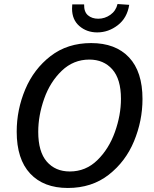

<svg xmlns="http://www.w3.org/2000/svg" viewBox="-20 -924 763 954"><path d="M63 -270Q63 -379 105.5 -480Q148 -581 231.5 -645.5Q315 -710 433 -710Q554 -710 621 -639Q688 -568 688 -432Q688 -324 646 -222.5Q604 -121 520 -55.5Q436 10 317 10Q197 10 130 -61.5Q63 -133 63 -270ZM581 -433Q581 -531 538 -579.5Q495 -628 424 -628Q345 -628 287 -572.5Q229 -517 199.5 -433.5Q170 -350 170 -269Q170 -170 212.5 -121Q255 -72 327 -72Q406 -72 463.5 -128Q521 -184 551 -268Q581 -352 581 -433ZM338 -881Q338 -895 339 -902H398Q397 -865 417 -848Q437 -831 468 -831Q501 -831 528.5 -850.5Q556 -870 564 -904L622 -900Q612 -835 565.5 -799Q519 -763 463 -763Q411 -763 374.5 -794.5Q338 -826 338 -881Z"/></svg>

Font: Bitter Pro Medium
Style: Italic
Weight: 500
Italic angle: -9°
Designer: Sol Matas, and Bitter project Authors
Foundry: Sol Matas
Version: Version 1.010